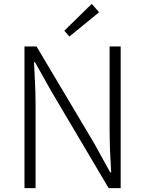

<svg xmlns="http://www.w3.org/2000/svg" viewBox="-20 -968 747 988"><path d="M337 -780 490 -905 452 -948 311 -810ZM106 0H163V-437C163 -510 158 -576 155 -648H160L242 -502L539 0H601V-729H544V-297C544 -225 548 -153 552 -81H547L466 -228L168 -729H106Z"/></svg>

Font: Spoqa Han Sans Neo Light
Style: Regular
Weight: 300
Designer: [Spoqa Han Sans Neo] Dong-huui Kim  Younghwa Kang  Yujin Lee  [Noto Sans] Ryoko NISHIZUKA  (kana & ideographs); Paul D. 
Foundry: Spoqa (http://www.spoqa-han-sans.com)
Version: Version 1.000